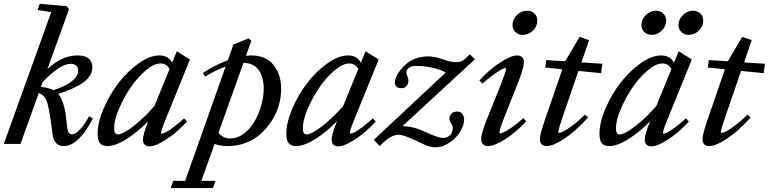

<svg xmlns="http://www.w3.org/2000/svg" viewBox="-22 -745 3981 994"><path d="M-2.4 0 243.2 -682.1 172.9 -693.4 183.6 -725.1 323.7 -712.9 335 -696.3 223.1 -386.7Q296.9 -458 379.9 -458Q418.5 -458 437.3 -441.9Q456.1 -425.8 456.1 -396.5Q456.1 -353 411.9 -320.1Q367.7 -287.1 279.3 -258.8Q293.9 -242.7 303.5 -214.1Q313 -185.5 316.7 -161.6Q320.3 -137.7 326.2 -85.4Q328.1 -65.4 334.5 -57.6Q340.8 -49.8 351.6 -49.8Q369.6 -49.8 393.8 -76.7Q418 -103.5 439 -143.1L458.5 -132.3Q426.8 -67.4 387.5 -28.1Q348.1 11.2 308.1 11.2Q257.3 11.2 249.5 -52.7Q235.8 -168.9 223.4 -211.2Q210.9 -253.4 178.7 -262.7L84 0ZM344.2 -414.6Q314.5 -414.6 275.9 -388.2Q237.3 -361.8 199.7 -320.8L189.9 -294.9Q230 -291.5 254.4 -278.3Q315.4 -297.4 349.1 -323.7Q382.8 -350.1 382.8 -379.4Q382.8 -396.5 372.6 -405.5Q362.3 -414.6 344.2 -414.6Z M533.7 11.2Q507.3 11.2 495.4 -3.7Q483.4 -18.6 483.4 -52.2Q483.4 -110.8 514.4 -183.1Q545.4 -255.4 591.8 -315.7Q638.2 -376 695.8 -417Q753.4 -458 802.2 -458Q849.1 -458 869.1 -420.4L893.6 -479.5L961.4 -437L839.4 -136.7Q812 -70.8 812 -57.1Q812 -53.2 814.9 -53.2Q821.3 -53.2 834 -59.1Q846.7 -64.9 873 -84Q899.4 -103 931.2 -132.3L946.3 -115.7Q891.1 -56.6 837.2 -22Q783.2 12.7 751.5 12.7Q735.4 12.7 726.6 3.4Q717.8 -5.9 717.8 -22.9Q717.8 -48.3 745.6 -117.7Q690.4 -61 633.1 -24.9Q575.7 11.2 533.7 11.2ZM568.8 -83Q568.8 -64.9 573.2 -57.1Q577.6 -49.3 588.4 -49.3Q613.8 -49.3 669.2 -92Q724.6 -134.8 777.8 -196.8L856 -387.7Q840.3 -416.5 809.1 -416.5Q774.9 -416.5 731.4 -379.2Q688 -341.8 652.8 -289.8Q617.7 -237.8 593.3 -179.9Q568.8 -122.1 568.8 -83Z M1158.2 11.2Q1119.6 11.2 1088.9 0L1020.5 191.4H1093.8L1080.6 228.5H861.8L875 191.4H936.5L1146 -400.4Q1088.4 -379.4 1040.5 -348.6L1028.3 -367.2Q1090.8 -408.7 1157.7 -433.1L1186.5 -514.6L1265.1 -546.4L1279.3 -533.7L1251.5 -456.5Q1265.6 -458 1278.3 -458Q1354.5 -458 1394 -408.7Q1433.6 -359.4 1433.6 -284.2Q1433.6 -243.7 1421.9 -201.9Q1410.2 -160.2 1386.2 -122.1Q1362.3 -84 1330.1 -54.2Q1297.9 -24.4 1253.2 -6.6Q1208.5 11.2 1158.2 11.2ZM1343.3 -286.6Q1343.3 -345.2 1317.1 -382.3Q1291 -419.4 1238.3 -419.4L1109.4 -58.1Q1130.9 -28.3 1170.9 -28.3Q1207 -28.3 1240 -52.7Q1272.9 -77.1 1295.2 -115.2Q1317.4 -153.3 1330.3 -198.7Q1343.3 -244.1 1343.3 -286.6Z M1510.7 11.2Q1484.4 11.2 1472.4 -3.7Q1460.4 -18.6 1460.4 -52.2Q1460.4 -110.8 1491.5 -183.1Q1522.5 -255.4 1568.8 -315.7Q1615.2 -376 1672.9 -417Q1730.5 -458 1779.3 -458Q1826.2 -458 1846.2 -420.4L1870.6 -479.5L1938.5 -437L1816.4 -136.7Q1789.1 -70.8 1789.1 -57.1Q1789.1 -53.2 1792 -53.2Q1798.3 -53.2 1811 -59.1Q1823.7 -64.9 1850.1 -84Q1876.5 -103 1908.2 -132.3L1923.3 -115.7Q1868.2 -56.6 1814.2 -22Q1760.3 12.7 1728.5 12.7Q1712.4 12.7 1703.6 3.4Q1694.8 -5.9 1694.8 -22.9Q1694.8 -48.3 1722.7 -117.7Q1667.5 -61 1610.1 -24.9Q1552.7 11.2 1510.7 11.2ZM1545.9 -83Q1545.9 -64.9 1550.3 -57.1Q1554.7 -49.3 1565.4 -49.3Q1590.8 -49.3 1646.2 -92Q1701.7 -134.8 1754.9 -196.8L1833 -387.7Q1817.4 -416.5 1786.1 -416.5Q1752 -416.5 1708.5 -379.2Q1665 -341.8 1629.9 -289.8Q1594.7 -237.8 1570.3 -179.9Q1545.9 -122.1 1545.9 -83Z M2380.9 -126Q2380.9 -98.6 2361.6 -65.7Q2342.3 -32.7 2306.6 -7.6Q2271 17.6 2231.4 17.6Q2202.6 17.6 2167 0Q2072.3 -47.4 2042 -47.4Q1999 -47.4 1943.8 11.2L1913.1 -21L2285.6 -369.6Q2253.9 -387.2 2211.4 -395.5Q2168.9 -403.8 2133.8 -403.8Q2108.9 -403.8 2095.5 -394.5Q2082 -385.3 2082 -368.7Q2082 -363.3 2087.2 -350.6Q2092.3 -337.9 2092.3 -328.6Q2092.3 -310.5 2083 -299.6Q2073.7 -288.6 2055.2 -288.6Q2022 -288.6 2022 -319.8Q2022 -330.1 2028.6 -345.9Q2035.2 -361.8 2049.3 -380.6Q2063.5 -399.4 2082.8 -415.5Q2102.1 -431.6 2130.9 -442.4Q2159.7 -453.1 2192.4 -453.1Q2229.5 -453.1 2271 -438Q2309.6 -423.3 2338.9 -423.3Q2367.7 -423.3 2381.3 -436.5L2411.1 -463.9L2436.5 -438L2062 -92.3Q2101.1 -89.8 2127.7 -82Q2154.3 -74.2 2190.9 -57.1Q2250 -30.8 2269.5 -30.8Q2293.9 -30.8 2308.1 -45.2Q2322.3 -59.6 2322.3 -85Q2322.3 -92.8 2313.5 -106.4Q2304.7 -120.1 2304.7 -130.9Q2304.7 -145.5 2314.9 -156.5Q2325.2 -167.5 2346.2 -167.5Q2361.8 -167.5 2371.3 -155.5Q2380.9 -143.6 2380.9 -126Z M2684.6 -564.5Q2661.1 -564.5 2646.2 -579.1Q2631.3 -593.8 2631.3 -615.7Q2631.3 -645 2654.3 -667.2Q2677.2 -689.5 2706.1 -689.5Q2729.5 -689.5 2744.6 -675Q2759.8 -660.6 2759.8 -638.7Q2759.8 -609.4 2737.3 -586.9Q2714.8 -564.5 2684.6 -564.5ZM2504.4 11.2Q2487.8 11.2 2478.5 1.7Q2469.2 -7.8 2469.2 -24.9Q2469.2 -55.2 2503.4 -139.6L2570.8 -307.6Q2598.1 -377.9 2598.1 -388.7Q2598.1 -392.6 2593.3 -392.6Q2587.9 -392.6 2574 -385.3Q2560.1 -377.9 2533.7 -358.9Q2507.3 -339.8 2476.1 -313L2459.5 -327.6Q2511.2 -385.3 2567.6 -421.6Q2624 -458 2654.3 -458Q2671.4 -458 2680.9 -449Q2690.4 -439.9 2690.4 -423.3Q2690.4 -392.6 2656.7 -308.6L2588.9 -138.2Q2563.5 -73.7 2563.5 -58.6Q2563.5 -54.7 2566.9 -54.7Q2573.2 -54.7 2586.7 -60.5Q2600.1 -66.4 2627.7 -85.4Q2655.3 -104.5 2687.5 -133.3L2702.6 -116.7Q2647.5 -58.1 2592 -23.4Q2536.6 11.2 2504.4 11.2Z M2807.6 11.2Q2791 11.2 2782 2Q2772.9 -7.3 2772.9 -24.9Q2772.9 -49.8 2804.2 -139.6L2889.2 -386.2L2800.3 -395.5L2806.2 -434.1L2904.3 -427.7L2978.5 -554.2L3027.8 -537.1L2988.3 -421.9L3096.7 -415L3089.8 -366.2L2972.7 -377.9L2891.6 -141.6Q2868.2 -75.2 2868.2 -60.5Q2868.2 -57.1 2871.6 -57.1Q2878.4 -57.1 2893.1 -63.7Q2907.7 -70.3 2939 -93.3Q2970.2 -116.2 3006.3 -151.4L3022.5 -136.7Q2956.1 -64 2898.9 -26.4Q2841.8 11.2 2807.6 11.2Z M3543.5 -564.5Q3520.5 -564.5 3505.6 -579.1Q3490.7 -593.8 3490.7 -615.7Q3490.7 -645 3513.7 -667.2Q3536.6 -689.5 3565.4 -689.5Q3588.9 -689.5 3603.8 -675Q3618.7 -660.6 3618.7 -638.7Q3618.7 -609.4 3596.2 -586.9Q3573.7 -564.5 3543.5 -564.5ZM3351.6 -564.5Q3328.6 -564.5 3313.7 -579.1Q3298.8 -593.8 3298.8 -615.7Q3298.8 -645 3321.8 -667.2Q3344.7 -689.5 3373.5 -689.5Q3396.5 -689.5 3411.6 -675Q3426.8 -660.6 3426.8 -638.7Q3426.8 -609.4 3404.3 -586.9Q3381.8 -564.5 3351.6 -564.5ZM3131.8 11.2Q3105.5 11.2 3093.5 -3.7Q3081.5 -18.6 3081.5 -52.2Q3081.5 -110.8 3112.5 -183.1Q3143.6 -255.4 3189.9 -315.7Q3236.3 -376 3293.9 -417Q3351.6 -458 3400.4 -458Q3447.3 -458 3467.3 -420.4L3491.7 -479.5L3559.6 -437L3437.5 -136.7Q3410.2 -70.8 3410.2 -57.1Q3410.2 -53.2 3413.1 -53.2Q3419.4 -53.2 3432.1 -59.1Q3444.8 -64.9 3471.2 -84Q3497.6 -103 3529.3 -132.3L3544.4 -115.7Q3489.3 -56.6 3435.3 -22Q3381.3 12.7 3349.6 12.7Q3333.5 12.7 3324.7 3.4Q3315.9 -5.9 3315.9 -22.9Q3315.9 -48.3 3343.8 -117.7Q3288.6 -61 3231.2 -24.9Q3173.8 11.2 3131.8 11.2ZM3167 -83Q3167 -64.9 3171.4 -57.1Q3175.8 -49.3 3186.5 -49.3Q3211.9 -49.3 3267.3 -92Q3322.8 -134.8 3376 -196.8L3454.1 -387.7Q3438.5 -416.5 3407.2 -416.5Q3373 -416.5 3329.6 -379.2Q3286.1 -341.8 3251 -289.8Q3215.8 -237.8 3191.4 -179.9Q3167 -122.1 3167 -83Z M3649.4 11.2Q3632.8 11.2 3623.8 2Q3614.7 -7.3 3614.7 -24.9Q3614.7 -49.8 3646 -139.6L3731 -386.2L3642.1 -395.5L3647.9 -434.1L3746.1 -427.7L3820.3 -554.2L3869.6 -537.1L3830.1 -421.9L3938.5 -415L3931.6 -366.2L3814.5 -377.9L3733.4 -141.6Q3710 -75.2 3710 -60.5Q3710 -57.1 3713.4 -57.1Q3720.2 -57.1 3734.9 -63.7Q3749.5 -70.3 3780.8 -93.3Q3812 -116.2 3848.1 -151.4L3864.3 -136.7Q3797.9 -64 3740.7 -26.4Q3683.6 11.2 3649.4 11.2Z"/></svg>

Font: Elstob 8pt Medium
Style: Italic
Weight: 500
Italic angle: -20°
Designer: Peter S. Baker
Version: Version 1.015